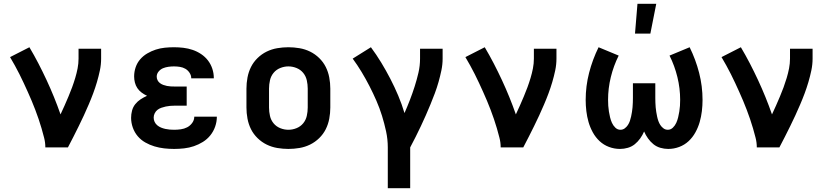

<svg xmlns="http://www.w3.org/2000/svg" viewBox="-20 -777 4390 1012"><path d="M219 0Q219 -26 212.5 -51Q206 -76 199 -100.5Q192 -125 183.5 -149.5Q175 -174 166 -198Q157 -222 147 -245.5Q137 -269 126.5 -292.5Q116 -316 105 -339.5Q94 -363 82.5 -386Q71 -409 58.5 -431.5Q46 -454 33 -476L135 -528Q160 -486 182.5 -442.5Q205 -399 225.5 -355Q246 -311 264.5 -265.5Q283 -220 299 -174Q310 -197 320.5 -221Q331 -245 341 -268.5Q351 -292 360 -316.5Q369 -341 376.5 -366Q384 -391 389 -416.5Q394 -442 394 -468V-520H513V-468Q513 -437 506.5 -406Q500 -375 491 -344.5Q482 -314 471 -284.5Q460 -255 447.5 -226Q435 -197 422 -168.5Q409 -140 395 -112Q381 -84 367 -56Q353 -28 338 0Z M898 8Q871 8 845 5Q819 2 794 -5.5Q769 -13 746 -26Q723 -39 706 -59Q689 -79 680 -104.5Q671 -130 671 -156Q671 -175 676 -194Q681 -213 693 -228Q705 -243 721 -253.5Q737 -264 755 -272Q740 -279 726.5 -289Q713 -299 704 -312.5Q695 -326 691 -342Q687 -358 687 -374Q687 -399 695 -422.5Q703 -446 719 -464.5Q735 -483 756.5 -495.5Q778 -508 801 -515.5Q824 -523 848.5 -525.5Q873 -528 897 -528Q922 -528 947 -525Q972 -522 995.5 -514Q1019 -506 1040 -492Q1061 -478 1076 -458.5Q1091 -439 1099 -415Q1107 -391 1107 -366V-364H988V-365Q988 -380 979 -393.5Q970 -407 957 -414.5Q944 -422 928.5 -424.5Q913 -427 897 -427Q883 -427 868 -425Q853 -423 839.5 -417.5Q826 -412 816 -400Q806 -388 806 -373Q806 -363 810.5 -354Q815 -345 823 -339Q831 -333 840.5 -329.5Q850 -326 860 -324Q870 -322 880 -321.5Q890 -321 900 -321H964V-220H900Q888 -220 876.5 -219Q865 -218 853.5 -215.5Q842 -213 830.5 -209Q819 -205 810 -198Q801 -191 795.5 -180Q790 -169 790 -157Q790 -145 795 -134.5Q800 -124 809 -116.5Q818 -109 829 -104.5Q840 -100 851.5 -97.5Q863 -95 874.5 -94Q886 -93 898 -93Q915 -93 933 -95.5Q951 -98 966.5 -106Q982 -114 993 -129Q1004 -144 1004 -162H1123Q1123 -135 1114 -109.5Q1105 -84 1088.5 -63.5Q1072 -43 1049.5 -29Q1027 -15 1002 -6.5Q977 2 950.5 5Q924 8 898 8Z M1500 8Q1471 8 1441.5 3Q1412 -2 1385.5 -15Q1359 -28 1337.5 -49Q1316 -70 1303 -96Q1290 -122 1284.5 -151.5Q1279 -181 1279 -210V-310Q1279 -339 1284.5 -368.5Q1290 -398 1303 -424Q1316 -450 1337.5 -471Q1359 -492 1385.5 -505Q1412 -518 1441.5 -523Q1471 -528 1500 -528Q1529 -528 1558.5 -523Q1588 -518 1614.5 -505Q1641 -492 1662.5 -471Q1684 -450 1697 -424Q1710 -398 1715.5 -368.5Q1721 -339 1721 -310V-210Q1721 -181 1715.5 -151.5Q1710 -122 1697 -96Q1684 -70 1662.5 -49Q1641 -28 1614.5 -15Q1588 -2 1558.5 3Q1529 8 1500 8ZM1500 -93Q1522 -93 1543 -101.5Q1564 -110 1578 -127Q1592 -144 1597 -166Q1602 -188 1602 -210V-310Q1602 -332 1597 -354Q1592 -376 1578 -393Q1564 -410 1543 -418.5Q1522 -427 1500 -427Q1478 -427 1457 -418.5Q1436 -410 1422 -393Q1408 -376 1403 -354Q1398 -332 1398 -310V-210Q1398 -188 1403 -166Q1408 -144 1422 -127Q1436 -110 1457 -101.5Q1478 -93 1500 -93Z M2024 215V0Q2024 -43 2015 -84.5Q2006 -126 1993.5 -166.5Q1981 -207 1964 -246Q1947 -285 1927.5 -323Q1908 -361 1886 -397.5Q1864 -434 1839 -468L1935 -528Q1964 -489 1989.5 -447Q2015 -405 2037.5 -361.5Q2060 -318 2079 -273Q2098 -228 2112 -181Q2127 -215 2140.5 -250Q2154 -285 2165.5 -321Q2177 -357 2185.5 -393.5Q2194 -430 2194 -468V-520H2313V-468Q2313 -437 2306.5 -406Q2300 -375 2291.5 -345Q2283 -315 2272 -285.5Q2261 -256 2249 -227Q2237 -198 2224.5 -169.5Q2212 -141 2198.5 -112.5Q2185 -84 2171 -56Q2157 -28 2142 0V215Z M2619 0Q2619 -26 2612.5 -51Q2606 -76 2599 -100.5Q2592 -125 2583.5 -149.5Q2575 -174 2566 -198Q2557 -222 2547 -245.5Q2537 -269 2526.5 -292.5Q2516 -316 2505 -339.5Q2494 -363 2482.5 -386Q2471 -409 2458.5 -431.5Q2446 -454 2433 -476L2535 -528Q2560 -486 2582.5 -442.5Q2605 -399 2625.5 -355Q2646 -311 2664.5 -265.5Q2683 -220 2699 -174Q2710 -197 2720.5 -221Q2731 -245 2741 -268.5Q2751 -292 2760 -316.5Q2769 -341 2776.5 -366Q2784 -391 2789 -416.5Q2794 -442 2794 -468V-520H2913V-468Q2913 -437 2906.5 -406Q2900 -375 2891 -344.5Q2882 -314 2871 -284.5Q2860 -255 2847.5 -226Q2835 -197 2822 -168.5Q2809 -140 2795 -112Q2781 -84 2767 -56Q2753 -28 2738 0Z M3502 8Q3481 8 3460.5 2Q3440 -4 3424 -17Q3408 -30 3395.5 -47.5Q3383 -65 3375 -84Q3367 -65 3354.5 -47.5Q3342 -30 3326 -17Q3310 -4 3289.5 2Q3269 8 3248 8Q3218 8 3190 -2.5Q3162 -13 3140.5 -33Q3119 -53 3104.5 -79.5Q3090 -106 3082 -134Q3074 -162 3070.5 -191.5Q3067 -221 3067 -250Q3067 -323 3085 -393Q3103 -463 3135 -528L3241 -484Q3214 -430 3199.5 -370.5Q3185 -311 3185 -251Q3185 -235 3186 -219.5Q3187 -204 3189.5 -189Q3192 -174 3195.5 -159Q3199 -144 3205.5 -129.5Q3212 -115 3223.5 -104Q3235 -93 3250 -93Q3263 -93 3273 -100.5Q3283 -108 3289.5 -118Q3296 -128 3300 -139.5Q3304 -151 3306.5 -163Q3309 -175 3311 -187Q3313 -199 3314 -211Q3315 -223 3315.5 -235.5Q3316 -248 3316 -260V-338H3434V-260Q3434 -248 3434.5 -235.5Q3435 -223 3436 -211Q3437 -199 3439 -187Q3441 -175 3443.5 -163Q3446 -151 3450 -139.5Q3454 -128 3460.5 -118Q3467 -108 3477 -100.5Q3487 -93 3500 -93Q3515 -93 3526.5 -104Q3538 -115 3544.5 -129.5Q3551 -144 3554.5 -159Q3558 -174 3560.5 -189Q3563 -204 3564 -219.5Q3565 -235 3565 -251Q3565 -311 3550.5 -370.5Q3536 -430 3509 -484L3615 -528Q3647 -463 3665 -393Q3683 -323 3683 -250Q3683 -221 3679.5 -191.5Q3676 -162 3668 -134Q3660 -106 3645.5 -79.5Q3631 -53 3609.5 -33Q3588 -13 3560 -2.5Q3532 8 3502 8ZM3327 -600 3340 -757H3439L3408 -600Z M3969 0Q3969 -26 3962.5 -51Q3956 -76 3949 -100.5Q3942 -125 3933.5 -149.5Q3925 -174 3916 -198Q3907 -222 3897 -245.5Q3887 -269 3876.5 -292.5Q3866 -316 3855 -339.5Q3844 -363 3832.5 -386Q3821 -409 3808.5 -431.5Q3796 -454 3783 -476L3885 -528Q3910 -486 3932.5 -442.5Q3955 -399 3975.5 -355Q3996 -311 4014.5 -265.5Q4033 -220 4049 -174Q4060 -197 4070.5 -221Q4081 -245 4091 -268.5Q4101 -292 4110 -316.5Q4119 -341 4126.5 -366Q4134 -391 4139 -416.5Q4144 -442 4144 -468V-520H4263V-468Q4263 -437 4256.5 -406Q4250 -375 4241 -344.5Q4232 -314 4221 -284.5Q4210 -255 4197.5 -226Q4185 -197 4172 -168.5Q4159 -140 4145 -112Q4131 -84 4117 -56Q4103 -28 4088 0Z"/></svg>

Font: Iosevka Etoile
Style: Bold
Weight: 700
Designer: Belleve Invis
Foundry: Belleve Invis
Version: Version 28.1.0; ttfautohint (v1.8.4)